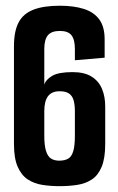

<svg xmlns="http://www.w3.org/2000/svg" viewBox="-20 -645 413 671"><path d="M187.9 5.6Q156.6 5.6 127.8 1.1Q99 -3.4 76.7 -18.2Q54.4 -33.1 41.6 -62.6Q28.8 -92.1 28.8 -141.8V-483.2Q28.8 -535.7 45 -566.5Q61.1 -597.3 96.7 -611.1Q132.3 -625 189.3 -625Q237.9 -625 273.1 -613.8Q308.2 -602.6 327 -577.1Q345.7 -551.6 345.7 -507.3V-443.4L241.7 -434.4V-473.9Q241.7 -506.7 229.8 -521.8Q217.8 -536.9 189.3 -536.9Q160 -536.9 147.4 -521.8Q134.8 -506.7 134.8 -473.9V-349.8Q140.5 -366.9 162.4 -379.9Q184.3 -393 233.6 -393Q275.1 -393 300.1 -377.3Q325.1 -361.6 336.4 -334.6Q347.7 -307.6 347.7 -272.9V-141.8Q347.7 -92.1 335.4 -62.3Q323.1 -32.4 301.1 -17.9Q279.2 -3.4 250.2 1.1Q221.2 5.6 187.9 5.6ZM186.9 -83.5Q206 -83.5 218.2 -90.5Q230.3 -97.5 236 -116.6Q241.7 -135.7 241.7 -170.3V-256.4Q241.7 -277.4 237.7 -293Q233.7 -308.6 222.4 -317.3Q211.1 -326.1 188.3 -326.1Q160.7 -326.1 147.8 -308.8Q134.8 -291.5 134.8 -256.4V-170.3Q134.8 -135.7 141.1 -116.6Q147.3 -97.5 158.9 -90.5Q170.5 -83.5 186.9 -83.5Z"/></svg>

Font: Smooch Sans Thin
Style: Regular
Weight: 100
Designer: Robert E. Leuschke
Foundry: Robert E. Leuschke
Version: Version 1.010